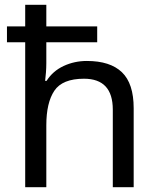

<svg xmlns="http://www.w3.org/2000/svg" viewBox="-20 -780 658 800"><path d="M173 -760V-670H385V-604H173V-517Q173 -498 171.5 -478.5Q170 -459 168 -443H174Q200 -484 245 -505Q290 -526 342 -526Q439 -526 488 -479Q537 -432 537 -329V0H450V-323Q450 -452 330 -452Q240 -452 206.5 -402Q173 -352 173 -258V0H85V-604H9V-670H85V-760Z"/></svg>

Font: Noto Sans Tirhuta
Style: Regular
Weight: 400
Designer: Monotype Design Team
Foundry: Monotype Imaging Inc.
Version: Version 2.003; ttfautohint (v1.8.4.7-5d5b)